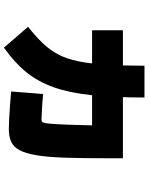

<svg xmlns="http://www.w3.org/2000/svg" viewBox="84 -782 713 920"><g transform="rotate(90 440.0 -321.5)"><path d="M417.8 -18.9 430 -172.2Q448.9 -170 473.9 -168.3Q498.9 -166.7 522.2 -165.6Q545.6 -164.4 554.4 -164.4Q560 -164.4 563.9 -168.3Q567.8 -172.2 570 -187.2Q572.2 -202.2 574.4 -237.8Q576.7 -273.3 578.3 -334.4Q580 -395.6 582.2 -491.1L673.3 -406.7H124.4V-554.4H737.8V-477.8Q737.8 -357.8 735 -275Q732.2 -192.2 723.3 -140Q714.4 -87.8 698.9 -58.9Q683.3 -30 658.3 -18.9Q633.3 -7.8 597.8 -7.8Q575.6 -7.8 547.8 -9.4Q520 -11.1 487.2 -13.3Q454.4 -15.6 417.8 -18.9ZM107.8 -100Q154.4 -136.7 187.2 -171.1Q220 -205.6 241.1 -246.1Q262.2 -286.7 273.3 -341.7Q284.4 -396.7 289.4 -473.9Q294.4 -551.1 294.4 -657.8H446.7Q446.7 -510 435.6 -404.4Q424.4 -298.9 397.8 -223.3Q371.1 -147.8 325 -91.1Q278.9 -34.4 207.8 15.6Z"/></g></svg>

Font: Paperlogy 9 Black
Style: Regular
Weight: 900
Designer: redesigned by Lee Juim, glyphs from Gmarket Sans & Montserrat
Foundry: PT&
Version: Version 1.001